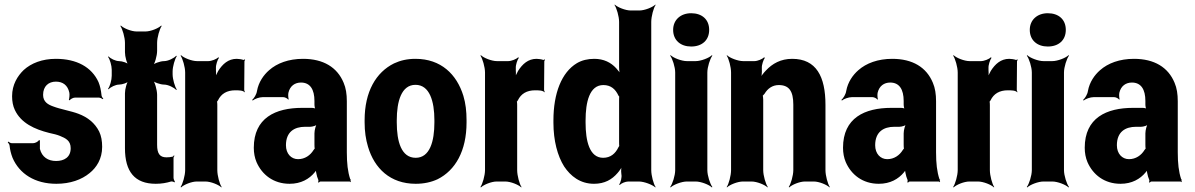

<svg xmlns="http://www.w3.org/2000/svg" viewBox="-20 -796 5239 842"><path d="M226 -90C191 -90 164 -107 155 -143V-180L151 -182C148 -175 134 -168 125 -168H32C26 -168 20 -172 17 -175L14 -172C17 -169 22 -162 22 -157C24 -139 28 -122 35 -104C65 -34 133 10 227 10C288 10 338 -8 373 -37C403 -61 428 -99 428 -152C428 -178 424 -200 415 -219C396 -257 364 -282 324 -297C293 -309 245 -317 214 -329C191 -337 169 -349 169 -380C169 -418 193 -438 225 -438C256 -438 277 -422 284 -390C286 -382 284 -364 282 -358L285 -356C289 -361 300 -368 309 -368H413C419 -368 427 -364 431 -361L433 -364C429 -367 425 -374 425 -380C423 -400 419 -419 412 -436C382 -502 316 -538 225 -538C165 -538 117 -519 84 -489C57 -463 33 -425 33 -374C33 -351 37 -331 45 -314C72 -256 132 -229 196 -213C215 -209 231 -205 243 -200C267 -190 290 -180 290 -146C290 -106 261 -90 226 -90Z M663 10C689 10 710 6 730 0C734 -1 742 1 745 4L747 1C745 -2 741 -11 741 -16V-104C741 -107 743 -110 745 -112L743 -115C741 -113 739 -109 737 -109C729 -107 720 -106 710 -106C681 -106 669 -122 669 -161V-380C669 -401 659 -438 648 -449L645 -446C654 -435 683 -425 700 -425C717 -425 744 -412 753 -401L755 -404C747 -415 737 -449 737 -470V-483C737 -504 747 -538 755 -549L753 -552C744 -541 717 -528 700 -528C683 -528 654 -518 645 -507L648 -504C659 -515 669 -552 669 -573V-608C669 -632 680 -669 689 -682L687 -684C675 -672 641 -658 618 -658H579C556 -658 522 -672 510 -684L508 -682C517 -669 528 -632 528 -608V-567C528 -548 536 -517 546 -507L549 -510C541 -520 516 -528 502 -528C487 -528 464 -539 456 -549L454 -546C462 -536 470 -508 470 -490V-464C470 -445 462 -417 454 -407L456 -404C464 -414 487 -425 502 -425C516 -425 541 -433 549 -443L546 -446C536 -436 528 -405 528 -387V-146C528 -43 571 10 663 10Z M1053 -391 1054 -393C1052 -395 1051 -399 1051 -403L1052 -527C1052 -529 1054 -532 1055 -533L1053 -536C1052 -535 1050 -533 1048 -533C1040 -536 1027 -538 1018 -538C981 -538 956 -515 937 -485C931 -474 923 -458 921 -449L924 -448C928 -457 928 -475 927 -488V-497C926 -511 934 -534 940 -542L938 -545C930 -537 908 -528 894 -528H844C821 -528 786 -542 774 -554L772 -552C781 -539 792 -502 792 -478V-50C792 -26 781 11 772 24L774 26C786 14 820 0 843 0H881C904 0 939 14 951 26L952 24C943 11 933 -26 933 -50V-334C933 -337 933 -350 931 -351L929 -348C930 -347 935 -354 936 -356C950 -385 975 -400 1012 -400C1025 -400 1046 -400 1053 -391Z M1501 -128V-352C1501 -383 1497 -410 1487 -433C1459 -501 1398 -538 1309 -538C1246 -538 1195 -519 1160 -488C1136 -467 1114 -436 1107 -397C1105 -382 1094 -365 1086 -358L1088 -355C1096 -362 1117 -370 1132 -370H1222C1230 -370 1241 -364 1244 -359L1246 -361C1244 -366 1243 -383 1245 -390C1252 -419 1273 -434 1300 -434C1340 -434 1359 -404 1359 -353V-338C1359 -331 1361 -318 1365 -314L1368 -317C1365 -321 1353 -323 1347 -323H1305C1188 -323 1093 -279 1093 -148C1093 -125 1097 -104 1105 -85C1129 -30 1179 10 1250 10C1300 10 1336 -11 1360 -40C1363 -44 1368 -50 1369 -54L1365 -55C1364 -51 1366 -43 1367 -37C1369 -26 1372 -16 1376 -7C1377 -5 1376 1 1375 3L1378 5C1379 3 1383 0 1386 0H1513C1515 0 1516 2 1517 3L1519 1C1518 0 1517 -2 1517 -4C1517 -5 1519 -7 1519 -7L1516 -10C1505 -43 1501 -80 1501 -128ZM1234 -159C1234 -218 1271 -240 1318 -240H1340C1351 -240 1370 -246 1375 -253L1372 -256C1365 -249 1359 -225 1359 -211V-162C1359 -159 1359 -145 1361 -143L1364 -146C1362 -148 1357 -141 1355 -138C1341 -115 1317 -98 1287 -98C1257 -98 1234 -122 1234 -159Z M1579 -269V-259C1579 -220 1584 -185 1594 -152C1622 -58 1691 10 1803 10C1839 10 1871 3 1899 -10C1977 -49 2026 -134 2026 -259V-269C2026 -308 2022 -343 2012 -376C1983 -470 1914 -538 1802 -538C1766 -538 1736 -531 1708 -518C1629 -479 1579 -394 1579 -269ZM1885 -269V-259C1885 -176 1865 -104 1803 -104C1740 -104 1720 -175 1720 -259V-269C1720 -351 1740 -424 1802 -424C1864 -424 1885 -352 1885 -269Z M2368 -391 2369 -393C2367 -395 2366 -399 2366 -403L2367 -527C2367 -529 2369 -532 2370 -533L2368 -536C2367 -535 2365 -533 2363 -533C2355 -536 2342 -538 2333 -538C2296 -538 2271 -515 2252 -485C2246 -474 2238 -458 2236 -449L2239 -448C2243 -457 2243 -475 2242 -488V-497C2241 -511 2249 -534 2255 -542L2253 -545C2245 -537 2223 -528 2209 -528H2159C2136 -528 2101 -542 2089 -554L2087 -552C2096 -539 2107 -502 2107 -478V-50C2107 -26 2096 11 2087 24L2089 26C2101 14 2135 0 2158 0H2196C2219 0 2254 14 2266 26L2267 24C2258 11 2248 -26 2248 -50V-334C2248 -337 2248 -350 2246 -351L2244 -348C2245 -347 2250 -354 2251 -356C2265 -385 2290 -400 2327 -400C2340 -400 2361 -400 2368 -391Z M2695 13 2698 15C2704 8 2723 0 2735 0H2782C2805 0 2841 14 2854 26L2855 24C2846 11 2836 -26 2836 -50V-700C2836 -724 2846 -761 2855 -774L2854 -776C2842 -764 2807 -750 2784 -750H2746C2723 -750 2688 -764 2676 -776L2675 -774C2684 -761 2695 -724 2695 -700V-502C2695 -489 2697 -472 2701 -464L2705 -465C2702 -474 2690 -488 2682 -497C2659 -522 2628 -538 2586 -538C2558 -538 2532 -532 2510 -519C2443 -479 2407 -387 2407 -268V-258C2407 -179 2425 -112 2454 -66C2482 -24 2524 10 2585 10C2632 10 2664 -9 2688 -37C2697 -47 2708 -63 2711 -73L2708 -74C2704 -65 2703 -46 2705 -32C2708 -19 2702 5 2695 13ZM2695 -356V-172C2695 -170 2695 -156 2696 -155L2699 -159C2698 -160 2693 -152 2692 -150C2679 -123 2658 -104 2625 -104C2565 -104 2548 -178 2548 -258V-268C2548 -348 2565 -423 2626 -423C2659 -423 2679 -405 2692 -377C2693 -376 2698 -368 2699 -369L2696 -373C2695 -372 2695 -358 2695 -356Z M3082 -50V-478C3082 -502 3094 -539 3104 -552L3102 -554C3090 -542 3054 -528 3031 -528H2992C2969 -528 2933 -542 2921 -554L2919 -552C2929 -539 2941 -502 2941 -478V-50C2941 -26 2929 11 2919 24L2921 26C2933 14 2969 0 2992 0H3031C3054 0 3090 14 3102 26L3104 24C3094 11 3082 -26 3082 -50ZM3011 -592C3058 -592 3090 -619 3090 -665C3090 -711 3058 -738 3011 -738C2965 -738 2932 -709 2932 -665C2932 -619 2965 -592 3011 -592Z M3395 -423C3440 -423 3459 -397 3459 -337V-50C3459 -26 3448 11 3439 24L3441 26C3453 14 3487 0 3510 0H3549C3572 0 3606 14 3618 26L3619 24C3610 11 3600 -26 3600 -50V-336C3600 -460 3560 -538 3454 -538C3404 -538 3367 -517 3339 -487C3329 -477 3316 -460 3312 -450L3316 -448C3320 -459 3322 -478 3321 -493V-498C3320 -511 3328 -534 3334 -542L3331 -545C3324 -537 3302 -528 3289 -528H3239C3216 -528 3180 -542 3168 -554L3167 -552C3176 -539 3186 -502 3186 -478V-50C3186 -26 3176 11 3167 24L3168 26C3180 14 3215 0 3238 0H3276C3299 0 3334 14 3346 26L3347 24C3338 11 3327 -26 3327 -50V-359C3327 -362 3326 -378 3324 -379L3322 -375C3324 -374 3331 -383 3333 -385C3346 -407 3367 -423 3395 -423Z M4085 -128V-352C4085 -383 4081 -410 4071 -433C4043 -501 3982 -538 3893 -538C3830 -538 3779 -519 3744 -488C3720 -467 3698 -436 3691 -397C3689 -382 3678 -365 3670 -358L3672 -355C3680 -362 3701 -370 3716 -370H3806C3814 -370 3825 -364 3828 -359L3830 -361C3828 -366 3827 -383 3829 -390C3836 -419 3857 -434 3884 -434C3924 -434 3943 -404 3943 -353V-338C3943 -331 3945 -318 3949 -314L3952 -317C3949 -321 3937 -323 3931 -323H3889C3772 -323 3677 -279 3677 -148C3677 -125 3681 -104 3689 -85C3713 -30 3763 10 3834 10C3884 10 3920 -11 3944 -40C3947 -44 3952 -50 3953 -54L3949 -55C3948 -51 3950 -43 3951 -37C3953 -26 3956 -16 3960 -7C3961 -5 3960 1 3959 3L3962 5C3963 3 3967 0 3970 0H4097C4099 0 4100 2 4101 3L4103 1C4102 0 4101 -2 4101 -4C4101 -5 4103 -7 4103 -7L4100 -10C4089 -43 4085 -80 4085 -128ZM3818 -159C3818 -218 3855 -240 3902 -240H3924C3935 -240 3954 -246 3959 -253L3956 -256C3949 -249 3943 -225 3943 -211V-162C3943 -159 3943 -145 3945 -143L3948 -146C3946 -148 3941 -141 3939 -138C3925 -115 3901 -98 3871 -98C3841 -98 3818 -122 3818 -159Z M4441 -391 4442 -393C4440 -395 4439 -399 4439 -403L4440 -527C4440 -529 4442 -532 4443 -533L4441 -536C4440 -535 4438 -533 4436 -533C4428 -536 4415 -538 4406 -538C4369 -538 4344 -515 4325 -485C4319 -474 4311 -458 4309 -449L4312 -448C4316 -457 4316 -475 4315 -488V-497C4314 -511 4322 -534 4328 -542L4326 -545C4318 -537 4296 -528 4282 -528H4232C4209 -528 4174 -542 4162 -554L4160 -552C4169 -539 4180 -502 4180 -478V-50C4180 -26 4169 11 4160 24L4162 26C4174 14 4208 0 4231 0H4269C4292 0 4327 14 4339 26L4340 24C4331 11 4321 -26 4321 -50V-334C4321 -337 4321 -350 4319 -351L4317 -348C4318 -347 4323 -354 4324 -356C4338 -385 4363 -400 4400 -400C4413 -400 4434 -400 4441 -391Z M4646 -50V-478C4646 -502 4658 -539 4668 -552L4666 -554C4654 -542 4618 -528 4595 -528H4556C4533 -528 4497 -542 4485 -554L4483 -552C4493 -539 4505 -502 4505 -478V-50C4505 -26 4493 11 4483 24L4485 26C4497 14 4533 0 4556 0H4595C4618 0 4654 14 4666 26L4668 24C4658 11 4646 -26 4646 -50ZM4575 -592C4622 -592 4654 -619 4654 -665C4654 -711 4622 -738 4575 -738C4529 -738 4496 -709 4496 -665C4496 -619 4529 -592 4575 -592Z M5145 -128V-352C5145 -383 5141 -410 5131 -433C5103 -501 5042 -538 4953 -538C4890 -538 4839 -519 4804 -488C4780 -467 4758 -436 4751 -397C4749 -382 4738 -365 4730 -358L4732 -355C4740 -362 4761 -370 4776 -370H4866C4874 -370 4885 -364 4888 -359L4890 -361C4888 -366 4887 -383 4889 -390C4896 -419 4917 -434 4944 -434C4984 -434 5003 -404 5003 -353V-338C5003 -331 5005 -318 5009 -314L5012 -317C5009 -321 4997 -323 4991 -323H4949C4832 -323 4737 -279 4737 -148C4737 -125 4741 -104 4749 -85C4773 -30 4823 10 4894 10C4944 10 4980 -11 5004 -40C5007 -44 5012 -50 5013 -54L5009 -55C5008 -51 5010 -43 5011 -37C5013 -26 5016 -16 5020 -7C5021 -5 5020 1 5019 3L5022 5C5023 3 5027 0 5030 0H5157C5159 0 5160 2 5161 3L5163 1C5162 0 5161 -2 5161 -4C5161 -5 5163 -7 5163 -7L5160 -10C5149 -43 5145 -80 5145 -128ZM4878 -159C4878 -218 4915 -240 4962 -240H4984C4995 -240 5014 -246 5019 -253L5016 -256C5009 -249 5003 -225 5003 -211V-162C5003 -159 5003 -145 5005 -143L5008 -146C5006 -148 5001 -141 4999 -138C4985 -115 4961 -98 4931 -98C4901 -98 4878 -122 4878 -159Z"/></svg>

Font: Asimov
Style: EdgeExtreme
Weight: 500
Designer: Google
Version: Version 2.000980: 2014